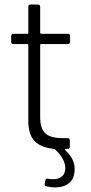

<svg xmlns="http://www.w3.org/2000/svg" viewBox="-20 -652 400 841"><path d="M266 6Q307 44 307 87Q307 131 282.5 150Q258 169 221 169Q203 169 183 164Q174 163 176 152L179 138Q180 128 191 131Q199 133 213 133Q236 133 251 121Q266 109 266 84Q266 45 221 2Q219 0 216 0Q161 -5 132.5 -33Q104 -61 104 -125V-455Q104 -459 100 -459H39Q29 -459 29 -469V-494Q29 -504 39 -504H100Q104 -504 104 -508V-622Q104 -632 114 -632H146Q156 -632 156 -622V-508Q156 -504 160 -504H277Q287 -504 287 -494V-469Q287 -459 277 -459H160Q156 -459 156 -455V-139Q156 -88 179 -67.5Q202 -47 253 -47H276Q286 -47 286 -37V-10Q286 0 277 0H268Q262 0 266 6Z"/></svg>

Font: Barlow Light
Style: Regular
Weight: 300
Designer: Jeremy Tribby
Foundry: Tribby Type
Version: Version 1.422